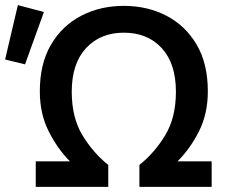

<svg xmlns="http://www.w3.org/2000/svg" viewBox="-32 -732 896 752"><path d="M108 0V-100H242Q194 -148 159 -217Q124 -286 124 -374Q124 -483 168 -557.5Q212 -632 286.5 -670.5Q361 -709 453 -709Q545 -709 619.5 -670.5Q694 -632 738 -557.5Q782 -483 782 -374Q782 -286 747 -217Q712 -148 663 -100H797V0H514V-86Q574 -134 615.5 -203Q657 -272 657 -373Q657 -483 601.5 -543.5Q546 -604 453 -604Q361 -604 305 -543.5Q249 -483 249 -373Q249 -272 290.5 -203Q332 -134 392 -86V0ZM66 -480 -12 -499 38 -712 140 -685Z"/></svg>

Font: Ubuntu Sans SemiBold
Style: Regular
Weight: 600
Designer: Dalton Maag Ltd
Foundry: Dalton Maag Ltd
Version: Version 1.006; ttfautohint (v1.8.4.7-5d5b)